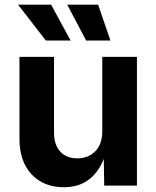

<svg xmlns="http://www.w3.org/2000/svg" viewBox="-20 -787 663 814"><path d="M250.5 6.8Q165.5 6.8 114 -47.9Q62.5 -102.5 62.5 -198.7V-545.9H209V-224.1Q209 -173.3 235.4 -144.5Q261.7 -115.7 307.6 -115.7Q354.5 -115.7 384 -145.8Q413.6 -175.8 413.6 -230V-545.9H560.5V0H421.9L419.9 -113.3Q397 -55.2 354.7 -24.2Q312.5 6.8 250.5 6.8ZM174.3 -615.2 56.6 -767.1H196.8L279.3 -615.2ZM345.2 -615.2 265.1 -767.1H396L448.2 -615.2Z"/></svg>

Font: Inter
Style: Bold
Weight: 700
Designer: Rasmus Andersson
Foundry: rsms
Version: Version 4.001;git-9221beed3